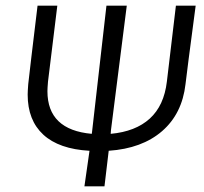

<svg xmlns="http://www.w3.org/2000/svg" viewBox="-20 -660 724 680"><path d="M673 -640 648 -450 637 -362Q625 -257 554 -195.5Q483 -134 365 -126L350 0H279L297 -126Q189 -132 133.5 -183Q78 -234 78 -325Q78 -336 80 -362L91 -457L113 -640H183L150 -371Q148 -347 148 -337Q148 -200 305 -186L306 -193L357 -640H429L373 -199L372 -186Q460 -194 510.5 -240Q561 -286 571 -371L603 -640Z"/></svg>

Font: Alegreya Sans SC
Style: Italic
Weight: 400
Italic angle: -7°
Designer: Juan Pablo del Peral
Foundry: Huerta Tipografica
Version: Version 2.008; ttfautohint (v1.6)